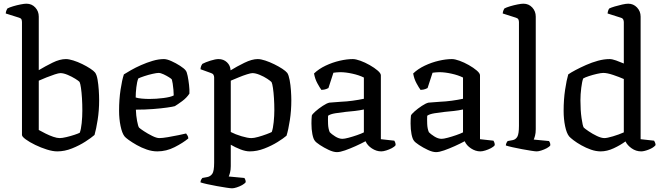

<svg xmlns="http://www.w3.org/2000/svg" viewBox="-20 -820 3589 1040"><path d="M290 0Q266 0 234 -10Q202 -20 171 -35Q140 -50 119.5 -65Q99 -80 99 -89V-700Q99 -708 96.5 -714.5Q94 -721 84 -724L11 -747Q12 -757 15 -764Q18 -771 20 -774Q31 -780 51 -786Q71 -792 91.5 -796Q112 -800 123 -800Q152 -800 171 -779.5Q190 -759 190 -730V-440Q225 -461 264.5 -480.5Q304 -500 337 -500Q353 -500 377 -492.5Q401 -485 425.5 -473Q450 -461 469 -448.5Q488 -436 495 -427Q504 -415 508.5 -388.5Q513 -362 515 -332Q517 -302 517 -277Q517 -222 509 -171Q501 -120 492 -89Q475 -74 442.5 -53Q410 -32 370 -16Q330 0 290 0ZM303 -72Q317 -72 340 -77.5Q363 -83 384 -90Q405 -97 412 -101Q419 -119 422.5 -153Q426 -187 426 -221Q426 -256 424 -288.5Q422 -321 418.5 -344.5Q415 -368 411 -376Q406 -382 387.5 -393.5Q369 -405 346.5 -414.5Q324 -424 307 -424Q298 -424 276.5 -417Q255 -410 231.5 -400.5Q208 -391 190 -383V-116Q206 -107 227 -96.5Q248 -86 268.5 -79Q289 -72 303 -72Z M832 0Q804 0 775 -10Q746 -20 720.5 -34.5Q695 -49 677 -62Q659 -75 654 -82Q641 -99 633 -137.5Q625 -176 625 -220Q625 -281 633 -334Q641 -387 651 -417Q665 -426 689.5 -440Q714 -454 744.5 -467.5Q775 -481 807 -490.5Q839 -500 868 -500Q884 -500 908.5 -489Q933 -478 955.5 -463.5Q978 -449 986 -438Q992 -431 996.5 -408.5Q1001 -386 1004 -360Q1007 -334 1006 -313Q991 -290 966.5 -272Q942 -254 927 -245Q917 -242 886 -237.5Q855 -233 810.5 -229.5Q766 -226 716 -226Q717 -194 722.5 -165Q728 -136 733 -129Q739 -123 759.5 -109.5Q780 -96 804 -84Q828 -72 843 -72Q859 -72 889 -77Q919 -82 947.5 -88Q976 -94 988 -97Q991 -93 995.5 -86Q1000 -79 1000 -70Q971 -46 926 -23Q881 0 832 0ZM789 -284Q826 -284 865 -289Q904 -294 921 -303Q921 -315 919.5 -333Q918 -351 915.5 -367Q913 -383 911 -389Q909 -393 895.5 -401.5Q882 -410 866 -417.5Q850 -425 839 -425Q829 -425 806.5 -420Q784 -415 761.5 -407.5Q739 -400 729 -395Q722 -377 718.5 -347Q715 -317 715 -292Q726 -288 747.5 -286Q769 -284 789 -284Z M1237 200Q1229 200 1206 196.5Q1183 193 1155 188Q1127 183 1102.5 177.5Q1078 172 1066 168Q1066 160 1069.5 153.5Q1073 147 1076 144L1103 139Q1119 136 1129.5 122Q1140 108 1140 61V-400Q1140 -408 1136.5 -414.5Q1133 -421 1124 -424L1066 -445Q1067 -457 1070 -463.5Q1073 -470 1076 -474Q1093 -483 1120 -491.5Q1147 -500 1164 -500Q1191 -500 1209.5 -482.5Q1228 -465 1229 -439Q1263 -460 1304 -480Q1345 -500 1376 -500Q1393 -500 1417 -492Q1441 -484 1465.5 -472Q1490 -460 1509 -447.5Q1528 -435 1536 -425Q1544 -413 1549 -386Q1554 -359 1556 -329Q1558 -299 1558 -277Q1558 -221 1550 -169Q1542 -117 1532 -85Q1516 -71 1484 -51Q1452 -31 1412 -15.5Q1372 0 1333 0Q1310 0 1282 -11Q1254 -22 1230 -36V80Q1230 100 1226 115Q1222 130 1219 136L1304 144Q1306 147 1308.5 153Q1311 159 1311 167Q1305 175 1291.5 182.5Q1278 190 1262.5 195Q1247 200 1237 200ZM1342 -72Q1356 -72 1379 -78.5Q1402 -85 1423.5 -93Q1445 -101 1452 -105Q1459 -124 1462.5 -158.5Q1466 -193 1466 -223Q1466 -256 1464 -288Q1462 -320 1458.5 -343.5Q1455 -367 1451 -375Q1446 -381 1428 -393Q1410 -405 1387 -414.5Q1364 -424 1347 -424Q1339 -424 1318 -417.5Q1297 -411 1273 -401Q1249 -391 1230 -383V-105Q1255 -92 1288.5 -82Q1322 -72 1342 -72Z M1805 4Q1786 4 1760.5 -8Q1735 -20 1713 -34.5Q1691 -49 1685 -58Q1677 -68 1672 -93.5Q1667 -119 1667 -151Q1667 -175 1669 -194Q1671 -201 1688.5 -216.5Q1706 -232 1728 -246.5Q1750 -261 1764 -264Q1772 -265 1789.5 -266Q1807 -267 1829 -269Q1857 -270 1890 -274.5Q1923 -279 1951 -285V-400Q1925 -413 1888.5 -421Q1852 -429 1823 -429Q1813 -429 1803.5 -428Q1794 -427 1786 -426L1759 -343Q1755 -341 1746.5 -337.5Q1738 -334 1721 -333Q1712 -345 1699 -369Q1686 -393 1681 -422Q1707 -447 1744 -464.5Q1781 -482 1820 -491Q1859 -500 1891 -500Q1907 -500 1932 -491Q1957 -482 1982.5 -467.5Q2008 -453 2025.5 -438Q2043 -423 2043 -412V-66L2116 -58Q2118 -55 2120.5 -48.5Q2123 -42 2123 -34Q2117 -25 2102.5 -17.5Q2088 -10 2072 -5Q2056 0 2045 0Q2019 0 1994.5 -16Q1970 -32 1960 -55Q1936 -42 1906 -28.5Q1876 -15 1849 -5.5Q1822 4 1805 4ZM1835 -68Q1846 -68 1868.5 -74Q1891 -80 1914 -88Q1937 -96 1951 -103V-227Q1928 -222 1902 -219Q1876 -216 1852 -214Q1824 -211 1796.5 -206.5Q1769 -202 1757 -193Q1756 -174 1757 -148.5Q1758 -123 1766 -104Q1775 -94 1795.5 -81Q1816 -68 1835 -68Z M2342 4Q2323 4 2297.5 -8Q2272 -20 2250 -34.5Q2228 -49 2222 -58Q2214 -68 2209 -93.5Q2204 -119 2204 -151Q2204 -175 2206 -194Q2208 -201 2225.5 -216.5Q2243 -232 2265 -246.5Q2287 -261 2301 -264Q2309 -265 2326.5 -266Q2344 -267 2366 -269Q2394 -270 2427 -274.5Q2460 -279 2488 -285V-400Q2462 -413 2425.5 -421Q2389 -429 2360 -429Q2350 -429 2340.5 -428Q2331 -427 2323 -426L2296 -343Q2292 -341 2283.5 -337.5Q2275 -334 2258 -333Q2249 -345 2236 -369Q2223 -393 2218 -422Q2244 -447 2281 -464.5Q2318 -482 2357 -491Q2396 -500 2428 -500Q2444 -500 2469 -491Q2494 -482 2519.5 -467.5Q2545 -453 2562.5 -438Q2580 -423 2580 -412V-66L2653 -58Q2655 -55 2657.5 -48.5Q2660 -42 2660 -34Q2654 -25 2639.5 -17.5Q2625 -10 2609 -5Q2593 0 2582 0Q2556 0 2531.5 -16Q2507 -32 2497 -55Q2473 -42 2443 -28.5Q2413 -15 2386 -5.5Q2359 4 2342 4ZM2372 -68Q2383 -68 2405.5 -74Q2428 -80 2451 -88Q2474 -96 2488 -103V-227Q2465 -222 2439 -219Q2413 -216 2389 -214Q2361 -211 2333.5 -206.5Q2306 -202 2294 -193Q2293 -174 2294 -148.5Q2295 -123 2303 -104Q2312 -94 2332.5 -81Q2353 -68 2372 -68Z M2887 0Q2879 0 2857 -3.5Q2835 -7 2807.5 -12Q2780 -17 2756 -22.5Q2732 -28 2720 -32Q2720 -39 2723.5 -46Q2727 -53 2730 -56L2757 -61Q2773 -64 2782 -79Q2791 -94 2791 -139V-700Q2791 -708 2788 -714.5Q2785 -721 2775 -724L2703 -747Q2704 -757 2707 -764Q2710 -771 2712 -774Q2723 -780 2743 -786Q2763 -792 2783.5 -796Q2804 -800 2815 -800Q2844 -800 2863 -779.5Q2882 -759 2882 -730V-120Q2882 -99 2878 -84.5Q2874 -70 2871 -64L2954 -56Q2956 -53 2958.5 -47.5Q2961 -42 2961 -33Q2956 -25 2942 -17.5Q2928 -10 2912.5 -5Q2897 0 2887 0Z M3234 0Q3208 0 3181 -9.5Q3154 -19 3129 -33Q3104 -47 3086.5 -60.5Q3069 -74 3063 -81Q3049 -98 3041 -136.5Q3033 -175 3033 -220Q3033 -281 3041 -334Q3049 -387 3058 -417Q3072 -427 3097.5 -440.5Q3123 -454 3154.5 -468Q3186 -482 3219 -491Q3252 -500 3282 -500Q3296 -500 3317 -492.5Q3338 -485 3359 -476V-700Q3359 -707 3356 -714Q3353 -721 3343 -724L3271 -747Q3272 -756 3274.5 -763Q3277 -770 3280 -774Q3290 -779 3310 -785Q3330 -791 3350.5 -795.5Q3371 -800 3383 -800Q3411 -800 3430.5 -779.5Q3450 -759 3450 -730V-66L3523 -58Q3525 -55 3528 -48Q3531 -41 3531 -34Q3520 -20 3494.5 -10Q3469 0 3453 0Q3425 0 3401.5 -16.5Q3378 -33 3368 -54Q3341 -34 3304.5 -17Q3268 0 3234 0ZM3254 -72Q3268 -72 3300 -81.5Q3332 -91 3359 -103V-392Q3334 -403 3301.5 -414Q3269 -425 3248 -425Q3236 -425 3214 -420Q3192 -415 3170.5 -408Q3149 -401 3139 -395Q3133 -380 3128.5 -344.5Q3124 -309 3124 -276Q3124 -223 3130 -180.5Q3136 -138 3142 -129Q3148 -123 3168.5 -109Q3189 -95 3213 -83.5Q3237 -72 3254 -72Z"/></svg>

Font: Texturina
Style: Regular
Weight: 400
Designer: Guillermo Torres Carreño
Foundry: Omnibus-Type
Version: Version 1.002; ttfautohint (v1.8.3)